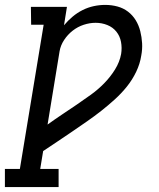

<svg xmlns="http://www.w3.org/2000/svg" viewBox="-30 -763 650 783"><path d="M-10 0V-74H51L148 -662H97L96 -735H243L231 -660Q247 -679 266 -695Q285 -711 307 -722Q329 -733 352.5 -738Q376 -743 399 -743Q425 -743 449 -736.5Q473 -730 492 -715.5Q511 -701 523.5 -680.5Q536 -660 542 -636Q548 -612 549.5 -587Q551 -562 546 -536Q541 -503 525.5 -470.5Q510 -438 487.5 -410Q465 -382 438 -357.5Q411 -333 383 -311Q355 -289 325.5 -268.5Q296 -248 266 -227.5Q236 -207 206 -187Q176 -167 146 -147L134 -74H209V0ZM164 -255Q193 -276 223 -296Q253 -316 282.5 -336Q312 -356 341 -377Q370 -398 395 -423.5Q420 -449 439 -479.5Q458 -510 464 -543Q468 -568 463.5 -592Q459 -616 444.5 -634Q430 -652 407.5 -661Q385 -670 360 -670Q336 -670 311.5 -662Q287 -654 266.5 -638Q246 -622 231.5 -600Q217 -578 213 -554Z"/></svg>

Font: Iosevka Plex Etoile
Style: Italic
Weight: 400
Italic angle: -9°
Designer: Belleve Invis
Foundry: Belleve Invis
Version: Version 25.1.1; ttfautohint (v1.8.4)